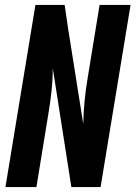

<svg xmlns="http://www.w3.org/2000/svg" viewBox="-20 -755 547 775"><path d="M2 0 123 -735H241L255 -639L316 -255Q317 -301 321.5 -347.5Q326 -394 334 -441L382 -735H507L386 0H268L193 -480Q193 -434 188 -387.5Q183 -341 175 -294L127 0Z"/></svg>

Font: Iosevka Term Curly XBd Obl
Style: Regular
Weight: 800
Italic angle: -9°
Designer: Belleve Invis
Foundry: Belleve Invis
Version: Version 32.3.0